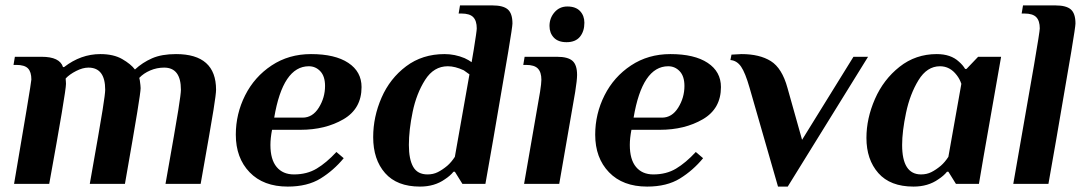

<svg xmlns="http://www.w3.org/2000/svg" viewBox="-20 -680 4011 710"><path d="M78 -272Q96 -380 96 -386Q96 -414 83.5 -427Q71 -440 40 -440H30L35 -470H134Q201 -470 213 -432H217Q279 -480 351 -480Q400 -480 432 -461.5Q464 -443 479 -423Q507 -449 542.5 -464.5Q578 -480 631 -480Q779 -480 779 -348Q779 -333 769.5 -273.5Q760 -214 722 0H592Q630 -214 639.5 -274Q649 -334 649 -348Q649 -430 587 -430Q560 -430 535.5 -419.5Q511 -409 495 -392L497 -383Q500 -362 500 -354Q500 -341 487.5 -264.5Q475 -188 442 0H312Q350 -214 359.5 -274Q369 -334 369 -348Q369 -430 307 -430Q286 -430 261.5 -417.5Q237 -405 223 -390V-385Q223 -383 223.5 -380Q224 -377 224 -370Q224 -341 162 0H32Q73 -242 78 -272Z M852 -182Q852 -259 886.5 -327.5Q921 -396 984.5 -438Q1048 -480 1130 -480Q1219 -480 1268 -447.5Q1317 -415 1317 -358Q1317 -278 1250 -239Q1183 -200 1091 -200H986Q980 -169 980 -144Q980 -90 1003 -62.5Q1026 -35 1067 -35Q1115 -35 1151 -56.5Q1187 -78 1224 -118L1251 -95Q1214 -50 1165.5 -20Q1117 10 1044 10Q954 10 903 -43Q852 -96 852 -182ZM1099 -245Q1136 -245 1159 -282Q1182 -319 1182 -362Q1182 -398 1164.5 -416.5Q1147 -435 1122 -435Q1026 -435 994 -245Z M1360 -173Q1360 -248 1391 -319Q1422 -390 1482 -435Q1542 -480 1624 -480Q1662 -480 1698 -465Q1715 -457 1724 -450L1732 -497Q1743 -565 1743 -575Q1743 -603 1730 -616.5Q1717 -630 1686 -630H1676L1681 -660H1801Q1841 -660 1858 -645Q1875 -630 1875 -593Q1875 -582 1859.5 -489Q1844 -396 1804 -165L1775 0H1690L1662 -45H1657Q1645 -30 1625 -17Q1587 10 1533 10Q1448 10 1404 -40Q1360 -90 1360 -173ZM1634 -67Q1649 -80 1662 -100L1716 -405Q1707 -412 1695 -420Q1663 -435 1636 -435Q1584 -435 1552 -384.5Q1520 -334 1506 -266.5Q1492 -199 1492 -144Q1492 -91 1508 -63Q1524 -35 1561 -35Q1582 -35 1599 -43.5Q1616 -52 1634 -67Z M2012 -584Q2012 -613 2030.5 -634.5Q2049 -656 2078 -656Q2109 -656 2125 -639Q2141 -622 2141 -596Q2141 -564 2124.5 -544Q2108 -524 2075 -524Q2044 -524 2028 -541Q2012 -558 2012 -584ZM1977 -340Q1982 -372 1982 -385Q1982 -413 1969 -426.5Q1956 -440 1925 -440H1915L1920 -470H2040Q2080 -470 2097 -455Q2114 -440 2114 -403Q2114 -384 2107 -340L2048 0H1918Z M2181 -182Q2181 -259 2215.5 -327.5Q2250 -396 2313.5 -438Q2377 -480 2459 -480Q2548 -480 2597 -447.5Q2646 -415 2646 -358Q2646 -278 2579 -239Q2512 -200 2420 -200H2315Q2309 -169 2309 -144Q2309 -90 2332 -62.5Q2355 -35 2396 -35Q2444 -35 2480 -56.5Q2516 -78 2553 -118L2580 -95Q2543 -50 2494.5 -20Q2446 10 2373 10Q2283 10 2232 -43Q2181 -96 2181 -182ZM2428 -245Q2465 -245 2488 -282Q2511 -319 2511 -362Q2511 -398 2493.5 -416.5Q2476 -435 2451 -435Q2355 -435 2323 -245Z M2752 -355Q2736 -411 2720.5 -433.5Q2705 -456 2681 -458L2685 -478L2722 -480Q2789 -480 2830.5 -454Q2872 -428 2892 -355L2946 -163L3136 -470H3190L2893 10H2857Z M3184 -170Q3184 -242 3215.5 -314Q3247 -386 3306.5 -433Q3366 -480 3444 -480Q3496 -480 3526 -452Q3541 -439 3549 -425H3554L3597 -470H3682L3617 -100L3600 0H3515L3487 -45H3482Q3470 -30 3450 -17Q3412 10 3358 10Q3272 10 3228 -40Q3184 -90 3184 -170ZM3459 -67Q3474 -80 3487 -100L3535 -370Q3529 -388 3518 -402Q3493 -435 3456 -435Q3408 -435 3376.5 -383.5Q3345 -332 3330.5 -263Q3316 -194 3316 -144Q3316 -35 3386 -35Q3407 -35 3424 -43.5Q3441 -52 3459 -67Z M3825 -575Q3825 -603 3812 -616.5Q3799 -630 3768 -630H3758L3763 -660H3883Q3923 -660 3940 -645Q3957 -630 3957 -593Q3957 -582 3941.5 -489Q3926 -396 3886 -165L3857 0H3727Q3783 -318 3804 -441Q3825 -564 3825 -575Z"/></svg>

Font: Philosopher
Style: Bold Italic
Weight: 700
Italic angle: -10°
Designer: Jovanny Lemonad
Foundry: Jovanny Lemonad
Version: Version 2.000